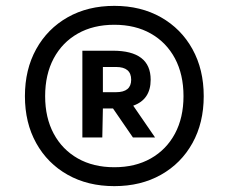

<svg xmlns="http://www.w3.org/2000/svg" viewBox="-20 -769 780 655"><path d="M370 -134Q279.5 -134 210.8 -172.8Q142 -211.5 103.5 -280.8Q65 -350 65 -441Q65 -532 103.5 -601.5Q142 -671 210.8 -710Q279.5 -749 370 -749Q460.5 -749 529.2 -710Q598 -671 636.5 -601.5Q675 -532 675 -441Q675 -350 636.5 -280.8Q598 -211.5 529.2 -172.8Q460.5 -134 370 -134ZM370 -198.5Q441.5 -198.5 494.5 -228.5Q547.5 -258.5 576.8 -313Q606 -367.5 606 -441Q606 -515 576.8 -569.8Q547.5 -624.5 494.5 -654.5Q441.5 -684.5 370 -684.5Q298.5 -684.5 245.5 -654.5Q192.5 -624.5 163.2 -569.8Q134 -515 134 -441Q134 -367.5 163.2 -313Q192.5 -258.5 245.5 -228.5Q298.5 -198.5 370 -198.5ZM261 -300V-596H365Q494 -596 494 -497Q494 -429.5 434.5 -408.5L509 -300H433.5L365.5 -399H365H331L329 -300ZM331 -454.5H376Q427.5 -454.5 427.5 -497Q427.5 -540.5 376 -540.5H331Z"/></svg>

Font: Encode Sans Exp
Style: Bold
Weight: 700
Width: 7
Designer: Multiple Designers
Foundry: Impallari Type
Version: Version 3.002; ttfautohint (v1.8.3) -l 8 -r 50 -G 200 -x 14 